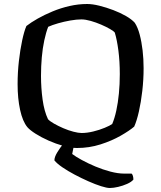

<svg xmlns="http://www.w3.org/2000/svg" viewBox="-20 -740 806 960"><path d="M529 200Q514 200 485.5 191Q457 182 422 166.5Q387 151 353 133Q319 115 292 96.5Q265 78 252 62Q252 45 266.5 21.5Q281 -2 294 -18L350 -15L341 30Q358 43 389 60Q420 77 457 92.5Q494 108 532 118Q570 128 601 128H638Q642 131 644.5 139.5Q647 148 647 158Q637 170 615.5 179.5Q594 189 570.5 194.5Q547 200 529 200ZM365 0Q334 0 296.5 -10.5Q259 -21 223 -37Q187 -53 158.5 -71Q130 -89 117 -104Q93 -133 80.5 -190.5Q68 -248 68 -319Q68 -378 74.5 -435Q81 -492 91 -538.5Q101 -585 112 -610Q135 -628 168.5 -647Q202 -666 243 -683Q284 -700 328 -710Q372 -720 416 -720Q442 -720 476.5 -711.5Q511 -703 546.5 -689.5Q582 -676 610.5 -659.5Q639 -643 654 -626Q669 -603 678.5 -567Q688 -531 693 -488Q698 -445 698 -399Q698 -342 691.5 -285.5Q685 -229 674.5 -182.5Q664 -136 651 -107Q628 -87 583.5 -61.5Q539 -36 482.5 -18Q426 0 365 0ZM388 -75Q415 -75 446 -82.5Q477 -90 503.5 -101Q530 -112 541 -120Q553 -148 561.5 -187Q570 -226 574.5 -272.5Q579 -319 579 -369Q579 -433 572 -487Q565 -541 554 -577Q549 -584 530 -595Q511 -606 485.5 -617Q460 -628 433.5 -635.5Q407 -643 387 -643Q363 -643 331.5 -637.5Q300 -632 270.5 -623.5Q241 -615 221 -606Q210 -578 201.5 -538.5Q193 -499 189 -453.5Q185 -408 185 -361Q185 -300 193 -242Q201 -184 220 -144Q229 -134 250 -122Q271 -110 296.5 -99Q322 -88 347 -81.5Q372 -75 388 -75Z"/></svg>

Font: Texturina 12pt Medium
Style: Regular
Weight: 500
Designer: Guillermo Torres Carreño
Foundry: Omnibus-Type
Version: Version 1.002